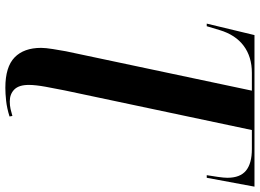

<svg xmlns="http://www.w3.org/2000/svg" viewBox="-150 -604 995 736"><g transform="rotate(90 348.0 -236.5)"><path d="M317 241Q237 241 200.5 205.5Q164 170 164 104Q164 87 168.5 59Q173 31 177 9L328 -704H260Q198 -704 156 -672.5Q114 -641 96 -581L81 -531H71L115 -714H696L662 -531H652Q655 -549 658.5 -573Q662 -597 662 -610Q662 -659 634.5 -681.5Q607 -704 552 -704H479L327 14Q320 48 313 87Q306 126 306 151Q306 189 323.5 206.5Q341 224 369 224Q385 224 398.5 221Q412 218 425 214L427 225Q395 235 367 238Q339 241 317 241Z"/></g></svg>

Font: Noto Serif Display SemiCondensed
Style: Bold Italic
Weight: 700
Width: 4
Italic angle: -12°
Designer: Monotype Design Team
Foundry: Monotype Imaging Inc.
Version: Version 2.009